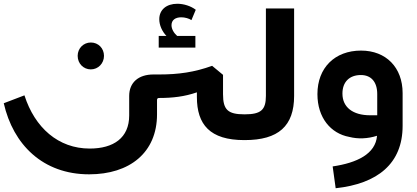

<svg xmlns="http://www.w3.org/2000/svg" viewBox="-20 -745 2217 1021"><path d="M463 -376C502 -376 533 -408 533 -448C533 -488 503 -519 463 -519C424 -519 393 -488 393 -448C393 -407 424 -376 463 -376ZM828 -349H796C716 -349 667 -306 667 -235V-131C667 -12 584 45 457 45C290 45 165 -66 110 -238L0 -196C50 24 208 182 454 182C669 182 815 67 815 -137V-213C815 -220 818 -224 826 -224H830C874 -225 904 -251 904 -286C904 -321 872 -349 828 -349Z M1019 -554H922C904 -570 892 -591 892 -611C892 -638 912 -653 944 -653C963 -653 985 -647 998 -638L1021 -693C995 -713 957 -725 923 -725C865 -725 827 -693 827 -643C827 -611 842 -578 865 -554H824V-492H1019ZM1280 -137C1192 -137 1166 -161 1166 -244V-347L1108 -395C1014 -361 929 -349 827 -349V-224C897 -224 961 -231 1027 -254V-229C1027 -83 1096 0 1279 0H1281V-137Z M1281 0C1461 0 1544 -75 1544 -235V-700H1394V-235C1394 -160 1367 -137 1281 -137C1269 -137 1263 -131 1263 -119V-17C1263 -6 1269 0 1281 0Z M1900 -476C1760 -476 1668 -384 1668 -245V-244C1668 -119 1739 -35 1837 -17C1884 -5 1935 -7 1985 -23C1977 74 1878 121 1749 140L1765 256C1988 232 2121 125 2121 -76V-250C2121 -386 2033 -476 1900 -476ZM1986 -132H1948C1856 -132 1801 -175 1801 -247V-248C1801 -309 1838 -346 1899 -346C1954 -346 1986 -309 1986 -245Z"/></svg>

Font: Juman SemiBold
Style: Regular
Weight: 600
Designer: Bandar Raffah (Arabic) Julieta Ulanovsky (Latin)
Foundry: Caramella
Version: Version 5.022;PS 005.022;hotconv 1.0.88;makeotf.lib2.5.64775